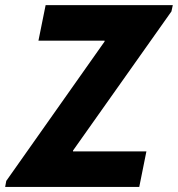

<svg xmlns="http://www.w3.org/2000/svg" viewBox="-37 -740 704 760"><path d="M-12.2 -23.9 377 -575.7V-579.1H115.2L143.6 -719.7H647L641.6 -694.8L252 -144V-140.6H542.5L514.2 0H-16.6Z"/></svg>

Font: Reddit Sans Chocolate ExBold
Style: Italic
Weight: 800
Italic angle: -11.25°
Designer: Stephen Hutchings
Version: Version 1.013